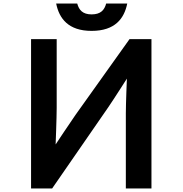

<svg xmlns="http://www.w3.org/2000/svg" viewBox="-20 -1021 1040 1094"><path d="M697 -375V53H843V-798H718L410 -366C377 -319 297 -198 297 -198C297 -198 303 -352 303 -406V-798H157V53H277L597 -410C626 -452 703 -573 703 -573C703 -573 697 -431 697 -375ZM705 -1001H585C575 -964 554 -939 502 -939C451 -939 430 -964 420 -1001H300C317 -916 369 -845 502 -845C636 -845 688 -916 705 -1001Z"/></svg>

Font: LINE Seed JP App_OTF Bold
Style: Regular
Weight: 700
Designer: LINE & Fontrix & Fontworks
Version: Version 1.009